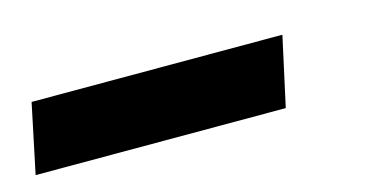

<svg xmlns="http://www.w3.org/2000/svg" viewBox="-60 -88 562 281"><g transform="rotate(-15 221.5 52.5)"><path d="M-30 105 -8 0H372L349 105Z"/></g></svg>

Font: Mona Sans ExtraLight SemiBold
Style: Italic
Weight: 600
Italic angle: -11.6951°
Version: Version 2.000